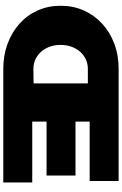

<svg xmlns="http://www.w3.org/2000/svg" viewBox="193 -934 741 1167"><g transform="rotate(90 563.5 -350.5)"><path d="M399 -514Q367 -514 340.5 -501.5Q314 -489 294.5 -467Q275 -445 264 -414.5Q253 -384 253 -348Q253 -312 264 -282Q275 -252 294.5 -230Q314 -208 340.5 -195.5Q367 -183 399 -183L559 -185L556 0H399Q316 0 246 -26Q176 -52 124 -98.5Q72 -145 43.5 -209Q15 -273 15 -349Q15 -425 43.5 -489Q72 -553 123.5 -600.5Q175 -648 245 -674.5Q315 -701 399 -701H537V-514ZM487 -701H1080V-525H719V-439H1047V-263H719V-176H1089V0H487Z"/></g></svg>

Font: Alexandria Black
Style: Regular
Weight: 900
Designer: Mohamed Gaber
Foundry: Kief Type Foundry
Version: Version 5.100